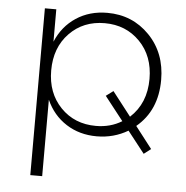

<svg xmlns="http://www.w3.org/2000/svg" viewBox="-52 -577 797 821"><g transform="rotate(5 347.0 -166.0)"><path d="M630 -260Q630 -129 541 -55L613 38L583 61L510 -32Q449 4 376 4Q302 4 245 -32.5Q188 -69 159 -134V194H108V-522H157V-383Q185 -450 242.5 -488Q300 -526 376 -526Q484 -526 557 -451Q630 -376 630 -260ZM369 -40Q431 -40 480 -70L400 -172L431 -195L511 -92Q580 -155 580 -260Q580 -358 520 -419.5Q460 -481 369 -481Q277 -481 217.5 -419.5Q158 -358 158 -260Q158 -163 217.5 -101.5Q277 -40 369 -40Z"/></g></svg>

Font: mBank Light
Style: Regular
Weight: 300
Designer: Julieta Ulanovsky
Foundry: Julieta Ulanovsky
Version: Version 7.200;PS 007.200;hotconv 1.0.88;makeotf.lib2.5.64775